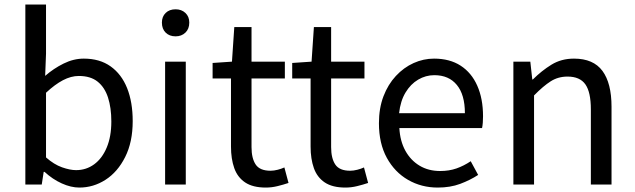

<svg xmlns="http://www.w3.org/2000/svg" viewBox="-20 -816 2808 849"><path d="M330.9 13.4Q293.9 13.4 253.1 -5Q212.4 -23.4 176.9 -56.1H173.2L164.6 0H92.1V-796H183.5V-578.3L179.7 -480.5Q217.2 -513.2 261.3 -535Q305.4 -556.8 350.5 -556.8Q421 -556.8 469.1 -522.5Q517.3 -488.2 542.1 -426.3Q566.8 -364.3 566.8 -280.4Q566.8 -187.9 533.5 -121.7Q500.3 -55.6 446.7 -21.1Q393.1 13.4 330.9 13.4ZM316.3 -63.7Q361 -63.7 396.3 -89.4Q431.6 -115.2 451.9 -163.6Q472.3 -212 472.3 -278.8Q472.3 -339.2 457.7 -384.5Q443.1 -429.8 411.8 -454.9Q380.5 -480.1 328.4 -480.1Q294.3 -480.1 258.3 -461.3Q222.4 -442.4 183.5 -405.9V-119.9Q218.8 -88.7 254.2 -76.2Q289.6 -63.7 316.3 -63.7Z M710.1 0V-543.4H801.5V0ZM756.4 -655.3Q729.1 -655.3 712.5 -671.8Q695.9 -688.2 695.9 -716.2Q695.9 -742.6 712.5 -758.7Q729.1 -774.9 756.4 -774.9Q782.7 -774.9 799.9 -758.7Q817 -742.6 817 -716.2Q817 -688.2 799.9 -671.8Q782.7 -655.3 756.4 -655.3Z M1155.5 13.4Q1097.9 13.4 1064 -9.3Q1030.2 -32 1015.8 -72.8Q1001.4 -113.5 1001.4 -167.7V-469H920.1V-537.6L1005.7 -543.4L1016 -696.2H1092.2V-543.4H1239.6V-469H1092.2V-165.4Q1092.2 -116 1110.6 -88.5Q1128.9 -61 1176.4 -61Q1191 -61 1208.1 -65.4Q1225.1 -69.8 1237.5 -75.6L1255.8 -7Q1233.2 0.6 1207.2 7Q1181.2 13.4 1155.5 13.4Z M1507.5 13.4Q1449.9 13.4 1416 -9.3Q1382.2 -32 1367.8 -72.8Q1353.4 -113.5 1353.4 -167.7V-469H1272.1V-537.6L1357.7 -543.4L1368 -696.2H1444.2V-543.4H1591.6V-469H1444.2V-165.4Q1444.2 -116 1462.6 -88.5Q1480.9 -61 1528.4 -61Q1543 -61 1560.1 -65.4Q1577.1 -69.8 1589.5 -75.6L1607.8 -7Q1585.2 0.6 1559.2 7Q1533.2 13.4 1507.5 13.4Z M1915.7 13.4Q1843.5 13.4 1784.4 -20.6Q1725.3 -54.6 1690.4 -118.2Q1655.6 -181.9 1655.6 -271Q1655.6 -337.5 1675.6 -390.1Q1695.7 -442.7 1730.5 -480.1Q1765.4 -517.6 1809 -537.2Q1852.6 -556.8 1899.4 -556.8Q1968.6 -556.8 2016.8 -525.7Q2065 -494.5 2090.4 -437.1Q2115.9 -379.7 2115.9 -301.7Q2115.9 -287.4 2114.9 -274.1Q2114 -260.7 2111.6 -249.7H1745.9Q1749 -192.4 1772.3 -149.8Q1795.7 -107.2 1835.1 -83.5Q1874.4 -59.8 1926.3 -59.8Q1965.8 -59.8 1998.5 -71.2Q2031.1 -82.7 2061.5 -103.1L2094.3 -42.5Q2058.8 -19.4 2015 -3Q1971.2 13.4 1915.7 13.4ZM1744.7 -315.5H2035.7Q2035.7 -397.1 2000.2 -440.3Q1964.8 -483.6 1900.5 -483.6Q1862.5 -483.6 1829.1 -463.9Q1795.7 -444.3 1773.2 -406.9Q1750.7 -369.6 1744.7 -315.5Z M2250.1 0V-543.4H2325L2333.7 -464.5H2336.1Q2374.8 -503.1 2418.3 -529.9Q2461.9 -556.8 2518.1 -556.8Q2603.8 -556.8 2644 -502.4Q2684.1 -448 2684.1 -344.1V0H2592.7V-332.4Q2592.7 -408.5 2568.5 -442.9Q2544.3 -477.4 2489.5 -477.4Q2447.9 -477.4 2415 -456.4Q2382.2 -435.5 2341.5 -394V0Z"/></svg>

Font: Noto Sans SC Thin
Style: Regular
Weight: 100
Designer: Ryoko NISHIZUKA 西塚涼子 (kana, bopomofo & ideographs); Paul D. Hunt (Latin, Greek & Cyrillic); Sandoll Communications 산돌커뮤니
Foundry: Adobe
Version: Version 2.004-H2;hotconv 1.0.118;makeotfexe 2.5.65603